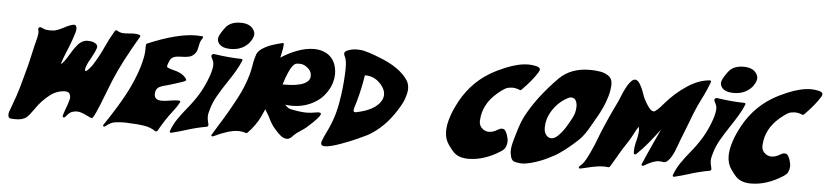

<svg xmlns="http://www.w3.org/2000/svg" viewBox="-48 -1163 6255 1452"><g transform="rotate(5 3079.5 -437.5)"><path d="M91.3 0Q77.1 0 64 -1Q44.9 -1 40.5 -20Q39.6 -24.9 39.6 -30.3Q39.6 -40 42.5 -50.3Q46.9 -65.4 66.9 -117.2Q89.8 -176.8 107.4 -237.8L127 -308.1Q161.6 -430.2 178.2 -511.2Q191.9 -574.2 200.7 -605Q207 -627.9 210.4 -649.4Q211.9 -657.7 211.9 -666Q211.9 -679.2 208 -691.4Q207.5 -693.4 207.5 -695.3Q207.5 -696.8 208 -698.2Q210.9 -707.5 223.1 -709.5Q229.5 -709.5 246.3 -700.7Q263.2 -691.9 297.4 -691.9L322.8 -692.9Q347.7 -694.3 400.4 -721.7Q434.1 -741.2 468.8 -749.5L474.6 -750Q485.8 -750 491.2 -741.2Q495.6 -732.9 495.6 -721.2Q495.6 -708.5 490.7 -691.9Q471.2 -624 432.1 -532.2Q415.5 -491.2 405.8 -461.4L401.4 -444.8Q424.8 -461.4 451.2 -507.3L469.7 -537.1Q487.3 -567.9 511.2 -596.7Q545.4 -638.2 589.4 -638.2Q598.1 -638.2 615.7 -636Q633.3 -633.8 650.4 -622.1Q663.6 -612.8 663.6 -598.6Q663.6 -594.2 662.6 -589.8Q648.4 -549.3 619.1 -498.5Q597.7 -462.9 588.4 -430.2Q587.4 -423.8 587.4 -418.9Q587.4 -408.7 592.8 -408.7Q600.1 -408.7 618.7 -429.7Q637.2 -450.7 639.6 -455.1Q687.5 -529.3 721.7 -606Q749.5 -667.5 784.7 -727.1Q790 -736.3 797.9 -736.3Q800.8 -736.3 803.7 -734.4Q824.2 -720.7 848.1 -719.2L864.3 -718.8Q880.9 -718.8 897.9 -720.7Q912.6 -722.7 927.2 -722.7Q981.4 -722.7 981.4 -708Q981.4 -707 981 -705.6L980 -702.6Q858.4 -496.1 802.2 -360.4Q780.8 -307.1 760.3 -254.4Q686 -58.1 670.4 -58.1Q665 -58.1 635.3 -72.3Q585.4 -98.6 553.7 -98.6Q540 -98.6 518.6 -92.5Q497.1 -86.4 469.7 -50.3Q464.8 -44.9 459 -44.9Q454.6 -44.9 451.7 -47.9Q449.2 -50.3 449.2 -55.2V-56.6Q457 -84.5 466.3 -108.4Q477.5 -137.2 485.8 -165Q486.8 -169.4 491.7 -187Q493.2 -192.9 493.2 -199.2Q493.2 -211.9 487.3 -225.1Q480 -242.7 449.2 -242.7Q387.7 -239.7 338.9 -202.1Q278.3 -156.2 233.4 -89.4Q217.8 -66.9 200.7 -45.4Q183.6 -23.9 165 -13.7Q141.1 -2.4 113.8 -0.5Z M1161.6 0Q1159.2 0 1157.2 -1.5Q1118.7 -27.8 1070.8 -35.4Q1022.9 -43 972.2 -44.4Q964.4 -44.4 957 -44.9Q940.9 -46.9 913.6 -46.9Q888.2 -46.9 851.8 -42.7Q815.4 -38.6 776.4 -5.4Q772.9 -2.4 769 -2.4Q768.1 -2.4 765.4 -2.9Q762.7 -3.4 761.2 -6.3Q760.3 -8.8 760.3 -11.2V-12.7L761.7 -15.6Q829.6 -114.3 889.6 -218.3Q949.7 -322.3 988.3 -428.2Q998 -454.1 1005.4 -480Q1028.3 -560.5 1028.6 -602.3Q1028.8 -644 1030.3 -648.9Q1031.7 -653.8 1038.1 -656.7Q1258.8 -750 1401.4 -750Q1424.8 -750 1447.3 -748Q1453.1 -747.1 1454.6 -742.2Q1455.1 -741.2 1455.1 -740.2Q1455.1 -738.8 1454.6 -737.3Q1454.1 -734.9 1451.7 -731.9Q1439.5 -715.8 1433.6 -695.8Q1430.2 -683.6 1428.2 -671.1Q1426.3 -658.7 1422.9 -647Q1421.9 -644 1419.2 -635Q1416.5 -626 1405.8 -612.8Q1386.7 -591.3 1363.8 -585.9Q1336.4 -579.6 1299.8 -579.6Q1277.8 -579.6 1255.9 -574.7Q1231.4 -566.9 1221.9 -550Q1212.4 -533.2 1207.5 -516.6L1203.1 -501.5Q1202.6 -500 1202.6 -498.5Q1202.6 -493.2 1209.5 -489.3Q1219.7 -482.4 1251.5 -474.6Q1327.1 -457.5 1354 -414.6Q1355.5 -412.6 1355.5 -409.7Q1355.5 -408.2 1355 -406.7L1354 -403.3Q1352.1 -396.5 1269.5 -371.6Q1251 -366.2 1232.9 -360.4Q1222.2 -356.9 1209.5 -354Q1183.1 -348.6 1159.7 -337.4Q1138.7 -327.1 1131.8 -303.2L1130.4 -298.3Q1128.9 -289.1 1128.9 -281.7Q1128.9 -257.8 1143.3 -246.6Q1157.7 -235.4 1184.6 -235.4Q1212.4 -235.4 1250.5 -242.2Q1280.8 -248 1304.2 -248Q1312.5 -248 1320.3 -247.1Q1325.7 -246.6 1325.7 -240.7Q1325.7 -239.3 1325.2 -236.8L1324.2 -234.4Q1303.2 -195.3 1274.9 -161.1Q1223.1 -95.2 1174.3 -7.8Q1169.4 0 1161.6 0Z M1275.4 0Q1271.5 0 1268.1 -2.9Q1266.1 -4.4 1266.1 -7.3Q1266.1 -9.3 1266.6 -11.2Q1283.7 -61 1314.7 -106.4Q1345.7 -151.9 1382.3 -195.8Q1429.2 -252.4 1466.3 -313Q1504.4 -376 1532.2 -455.1L1540 -479.5Q1550.3 -515.1 1550.3 -540Q1550.3 -560.1 1543.5 -572.8Q1529.8 -597.7 1529.8 -606.9Q1529.8 -608.4 1530.3 -609.4Q1534.2 -620.6 1547.9 -621.6Q1663.6 -604.5 1757.3 -603Q1762.2 -603 1765.1 -600.1Q1767.1 -598.1 1767.1 -595.7Q1767.1 -594.2 1766.6 -592.8V-591.8Q1749 -548.3 1722.7 -504.6Q1696.3 -460.9 1667 -417.5Q1629.4 -361.8 1597.7 -306.2Q1568.8 -255.9 1554.7 -205.6Q1553.2 -200.7 1545.4 -170.4Q1543 -160.2 1543 -147.5Q1543 -122.1 1553.2 -85.4V-83.5Q1553.2 -81.5 1552.7 -80.1Q1550.3 -70.3 1540.5 -68.8Q1462.4 -55.2 1384.3 -29.8Q1332 -13.2 1278.8 -0.5ZM1670.9 -670.9Q1587.4 -670.9 1570.3 -722.7Q1568.4 -729 1568.4 -736.3Q1568.4 -744.1 1570.8 -752.4Q1578.1 -777.8 1614.5 -826.4Q1650.9 -875 1729 -875Q1810.5 -875 1834.5 -818.8Q1838.9 -809.1 1838.9 -797.9Q1838.9 -788.6 1835.9 -778.8Q1829.6 -757.3 1811 -732.4Q1758.8 -670.9 1670.9 -670.9Z M2093.3 -437.5Q2115.2 -437.5 2149.2 -439.5Q2183.1 -441.4 2219.7 -450.9Q2256.3 -460.4 2277.3 -481.9Q2286.1 -491.2 2290 -503.4Q2292 -511.2 2292 -520Q2292 -529.8 2289.6 -541Q2281.2 -567.4 2253.4 -586.9Q2228.5 -605 2199.2 -605Q2195.3 -605 2177 -603.5Q2158.7 -602.1 2134.3 -562.5Q2106.9 -509.3 2090.8 -454.1L2085 -437.5ZM1971.2 -239.7Q1960.4 -212.4 1946.8 -184.1Q1913.6 -114.7 1854.5 -53.2Q1849.6 -47.4 1843.8 -47.4L1840.8 -47.9Q1811 -57.6 1779.8 -57.6Q1713.9 -57.6 1596.7 -1.5Q1593.3 0 1590.8 0Q1586.9 0 1584 -2.9Q1582 -4.4 1582 -7.3Q1582 -8.8 1582.5 -10.3Q1583 -12.7 1625.5 -81.1Q1695.8 -191.9 1757.3 -308.6Q1803.2 -395.5 1828.1 -481.4Q1840.8 -525.4 1845.7 -560.1Q1849.6 -588.4 1858.4 -619.6Q1859.9 -625 1866.7 -646.2Q1873.5 -667.5 1903.8 -690.4Q1940.4 -714.4 1979.2 -727.3Q2018.1 -740.2 2056.6 -749.5Q2058.1 -750 2060.1 -750Q2067.4 -750 2067.9 -741.7Q2066.9 -709 2058.1 -675.3Q2053.2 -656.7 2050.3 -638.2Q2106.4 -675.3 2167.5 -698.7Q2237.3 -725.6 2300.3 -725.6Q2352.5 -725.6 2396 -702.1Q2455.1 -667.5 2469.2 -594.2Q2473.6 -572.8 2473.6 -550.8Q2473.6 -519 2464.4 -486.8Q2458.5 -465.8 2448.2 -444.8Q2413.6 -376.5 2356.4 -338.4Q2273.9 -283.2 2170.9 -283.2Q2143.6 -283.2 2118.7 -287.1Q2140.1 -262.7 2159.7 -257.3Q2237.3 -241.2 2283.2 -241.2Q2315.4 -241.2 2351.1 -248Q2366.7 -251 2376.5 -251Q2393.1 -251 2393.1 -241.2Q2393.1 -239.3 2392.6 -236.8Q2385.3 -210.9 2291 -127.9Q2273.9 -114.3 2252.4 -100.6Q2221.2 -81.5 2200.7 -60.5Q2176.3 -30.8 2153.3 -30.8Q2126 -30.8 2099.6 -54.7Q2081.5 -70.3 2057.6 -98.1Q2029.8 -127.9 2000.5 -190.9Q1983.9 -218.3 1971.2 -239.7Z M2442.9 0Q2414.6 0 2414.6 -21Q2414.6 -26.4 2416.5 -33.7Q2429.7 -69.8 2448.2 -106.9Q2482.4 -173.3 2505.4 -252.9Q2518.1 -297.9 2525.4 -342.8Q2543.5 -448.2 2548.3 -551.8Q2549.8 -571.3 2549.8 -593.8Q2549.8 -612.8 2548.8 -633.3Q2546.4 -670.9 2530.8 -699.7Q2528.8 -706.5 2528.8 -711.4Q2528.8 -714.8 2529.8 -717.3Q2531.7 -724.6 2540.5 -730.5Q2577.1 -750 2620.6 -750Q2623.5 -750 2647.9 -749Q2672.4 -748 2715.6 -734.1Q2758.8 -720.2 2792 -706.1Q2957 -645 3019.5 -545.9Q3033.7 -519 3033.7 -487.3Q3033.7 -465.8 3026.9 -441.9Q3026.4 -441.4 3017.6 -411.6Q3008.8 -381.8 2975.1 -328.1Q2886.2 -182.6 2758.3 -112.3Q2742.7 -104 2685.5 -78.1Q2628.4 -52.2 2561.5 -28.3Q2483.9 0 2442.9 0ZM2653.8 -276.4Q2797.9 -304.2 2842.3 -378.9Q2849.6 -391.1 2853 -403.8Q2856.4 -415.5 2856.4 -427.7Q2856.4 -456.5 2836.4 -486.8Q2784.7 -561 2702.6 -561H2699.2Q2684.1 -458 2654.3 -354.5L2650.4 -341.3Q2645 -324.7 2642.1 -314.5L2639.2 -303.2Q2637.2 -295.9 2637.2 -290.5Q2637.2 -276.4 2649.9 -276.4Z M3537.1 0H3533.7Q3459.5 0 3420.4 -39.1Q3403.8 -55.7 3378.9 -91.3Q3347.7 -133.8 3347.7 -194.3Q3347.7 -235.8 3362.3 -286.1Q3377 -337.4 3401.4 -386.7Q3483.4 -560.1 3637.2 -652.8Q3689 -683.6 3749 -708.5Q3848.6 -750 3924.8 -750Q3953.1 -750 3979 -744.1Q4013.7 -737.8 4013.7 -719.2Q4013.7 -716.3 4012.7 -712.9Q4011.2 -707.5 4007.3 -700.7Q3968.8 -636.7 3889.2 -556.2Q3883.3 -551.3 3879.4 -551.3L3877 -551.8Q3846.7 -564.9 3818.8 -564.9Q3809.1 -564.9 3786.1 -561Q3763.2 -557.1 3708.3 -511Q3653.3 -464.8 3626 -410.6Q3612.8 -384.3 3605.5 -358.4Q3597.7 -331.5 3595.7 -293.5V-289.1Q3595.7 -253.4 3626 -231Q3647 -216.8 3671.4 -216.8Q3701.2 -216.8 3736.3 -238.3Q3753.9 -249 3766.1 -249Q3771.5 -249 3777.3 -248Q3788.1 -245.6 3796.6 -231Q3805.2 -216.3 3810.3 -199Q3815.4 -181.6 3816.9 -171.4Q3817.9 -164.6 3817.9 -157.2Q3817.9 -143.6 3814 -129.4Q3812.5 -125.5 3807.4 -111.1Q3802.2 -96.7 3774.4 -78.1Q3655.3 -1.5 3537.1 0Z M3937 0Q3917.5 0 3886.7 -7.1Q3856 -14.2 3850.1 -65.9V-66.4L3849.1 -68.4Q3847.7 -76.7 3847.7 -86.9Q3847.7 -119.6 3862.3 -170.9L3876.5 -219.7Q3899.4 -300.8 3925.3 -352.5Q4006.8 -508.8 4163.1 -666.5Q4250.5 -750 4389.2 -750H4399.9Q4433.6 -750 4471.2 -743.7Q4508.8 -737.3 4535.6 -717Q4562.5 -696.8 4563 -656.2Q4561.5 -609.4 4547.4 -560.5Q4522.5 -473.6 4459 -369.6Q4449.2 -353 4439.9 -335.9Q4398.9 -261.2 4361.8 -223.6Q4295.4 -159.2 4219.7 -106Q4185.5 -82 4127 -54.2Q4068.4 -26.4 4006.8 -10.3Q3968.3 0 3937 0ZM4145.5 -209.5Q4167.5 -209.5 4193.8 -233.4Q4234.4 -273.4 4260.7 -321.8L4268.1 -334Q4298.8 -385.3 4307.1 -414.1Q4314 -439 4314 -465.3V-472.2Q4312.5 -498 4300.3 -515.6Q4290 -529.8 4267.6 -529.8L4257.3 -529.3Q4176.8 -492.2 4129.4 -417.5Q4106.9 -382.3 4097.2 -346.7Q4088.9 -317.9 4088.9 -288.6Q4088.9 -278.8 4089.8 -268.6Q4092.8 -245.1 4106.9 -228Q4122.6 -209.5 4145.5 -209.5Z M4379.9 0Q4375 0 4372.6 -4.4Q4371.1 -7.3 4371.1 -9.8V-10.7Q4372.1 -13.2 4374 -15.1Q4396 -34.2 4410.2 -54.2Q4424.3 -74.2 4450 -129.2Q4475.6 -184.1 4496.1 -237.8Q4502.4 -254.9 4508.8 -271.5Q4562 -402.3 4625.5 -531.2Q4629.4 -540 4636.2 -556.6Q4678.2 -666.5 4717.3 -698.2Q4727.5 -706.5 4737.8 -706.5Q4752.9 -706.5 4768.6 -688Q4792.5 -651.9 4806.2 -609.9Q4819.8 -567.9 4845.2 -528.3Q4874.5 -479.5 4898.4 -479.5Q4917.5 -479.5 4972.2 -545.4Q5044.4 -629.9 5135.7 -689.5Q5219.2 -744.1 5301.8 -750Q5306.6 -750 5309.6 -746.6Q5311 -744.1 5311 -741.2Q5311 -739.7 5310.5 -737.8Q5286.1 -670.4 5252 -605Q5223.1 -548.3 5200.2 -491.2Q5179.7 -436 5158.2 -381.8Q5106.9 -252.4 5102.5 -237.3Q5068.8 -138.2 5028.3 -109.4Q5019 -103.5 5009.3 -103.5Q5003.4 -103.5 4995.6 -105.5Q4984.9 -107.4 4973.6 -107.4Q4929.2 -107.4 4858.4 -63.5Q4855 -62 4852.1 -62Q4848.6 -62 4846.2 -64Q4842.3 -66.4 4842.3 -70.8Q4842.3 -72.3 4842.8 -73.7Q4877.9 -156.2 4915.5 -237.3Q4941.9 -292.5 4966.3 -347.7Q4927.2 -295.4 4886.5 -245.1Q4845.7 -194.8 4797.9 -148.9Q4791.5 -143.1 4785.6 -143.1Q4785.2 -143.1 4781.5 -143.6Q4777.8 -144 4776.4 -151.9Q4775.9 -158.2 4775.9 -165Q4775.9 -203.6 4788.1 -246.6Q4795.4 -275.4 4798.8 -302.7Q4800.3 -313 4800.3 -323.2Q4800.3 -339.4 4796.4 -354.5Q4776.9 -324.7 4760.7 -292Q4743.7 -257.3 4721.7 -225.6Q4681.2 -166.5 4647.5 -105Q4628.4 -71.3 4607.9 -38.1Q4602.1 -28.8 4593.8 -28.8Q4577.1 -31.2 4556.2 -31.2Q4511.2 -31.2 4431.6 -11.2Q4385.7 0 4379.9 0Z M5093.8 0Q5089.8 0 5086.4 -2.9Q5084.5 -4.4 5084.5 -7.3Q5084.5 -9.3 5085 -11.2Q5102.1 -61 5133.1 -106.4Q5164.1 -151.9 5200.7 -195.8Q5247.6 -252.4 5284.7 -313Q5322.8 -376 5350.6 -455.1L5358.4 -479.5Q5368.7 -515.1 5368.7 -540Q5368.7 -560.1 5361.8 -572.8Q5348.1 -597.7 5348.1 -606.9Q5348.1 -608.4 5348.6 -609.4Q5352.5 -620.6 5366.2 -621.6Q5481.9 -604.5 5575.7 -603Q5580.6 -603 5583.5 -600.1Q5585.4 -598.1 5585.4 -595.7Q5585.4 -594.2 5585 -592.8V-591.8Q5567.4 -548.3 5541 -504.6Q5514.6 -460.9 5485.4 -417.5Q5447.8 -361.8 5416 -306.2Q5387.2 -255.9 5373 -205.6Q5371.6 -200.7 5363.8 -170.4Q5361.3 -160.2 5361.3 -147.5Q5361.3 -122.1 5371.6 -85.4V-83.5Q5371.6 -81.5 5371.1 -80.1Q5368.7 -70.3 5358.9 -68.8Q5280.8 -55.2 5202.6 -29.8Q5150.4 -13.2 5097.2 -0.5ZM5489.3 -670.9Q5405.8 -670.9 5388.7 -722.7Q5386.7 -729 5386.7 -736.3Q5386.7 -744.1 5389.2 -752.4Q5396.5 -777.8 5432.9 -826.4Q5469.2 -875 5547.4 -875Q5628.9 -875 5652.8 -818.8Q5657.2 -809.1 5657.2 -797.9Q5657.2 -788.6 5654.3 -778.8Q5647.9 -757.3 5629.4 -732.4Q5577.1 -670.9 5489.3 -670.9Z M5682.1 0H5678.7Q5604.5 0 5565.4 -39.1Q5548.8 -55.7 5523.9 -91.3Q5492.7 -133.8 5492.7 -194.3Q5492.7 -235.8 5507.3 -286.1Q5522 -337.4 5546.4 -386.7Q5628.4 -560.1 5782.2 -652.8Q5834 -683.6 5894 -708.5Q5993.7 -750 6069.8 -750Q6098.1 -750 6124 -744.1Q6158.7 -737.8 6158.7 -719.2Q6158.7 -716.3 6157.7 -712.9Q6156.2 -707.5 6152.3 -700.7Q6113.8 -636.7 6034.2 -556.2Q6028.3 -551.3 6024.4 -551.3L6022 -551.8Q5991.7 -564.9 5963.9 -564.9Q5954.1 -564.9 5931.2 -561Q5908.2 -557.1 5853.3 -511Q5798.3 -464.8 5771 -410.6Q5757.8 -384.3 5750.5 -358.4Q5742.7 -331.5 5740.7 -293.5V-289.1Q5740.7 -253.4 5771 -231Q5792 -216.8 5816.4 -216.8Q5846.2 -216.8 5881.3 -238.3Q5898.9 -249 5911.1 -249Q5916.5 -249 5922.4 -248Q5933.1 -245.6 5941.7 -231Q5950.2 -216.3 5955.3 -199Q5960.4 -181.6 5961.9 -171.4Q5962.9 -164.6 5962.9 -157.2Q5962.9 -143.6 5959 -129.4Q5957.5 -125.5 5952.4 -111.1Q5947.3 -96.7 5919.4 -78.1Q5800.3 -1.5 5682.1 0Z"/></g></svg>

Font: Weird Comic
Style: Italic
Weight: 400
Italic angle: -16°
Designer: GGBotNet
Foundry: GGBotNet
Version: 0.80